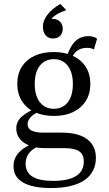

<svg xmlns="http://www.w3.org/2000/svg" viewBox="-20 -762 547 967"><path d="M237 185Q191 185 155.5 178Q120 171 96 157Q72 143 60 123Q48 103 48 76Q48 38 71.5 10Q95 -18 141 -37L167 -22Q139 -9 124 12.5Q109 34 109 63Q109 106 143.5 127.5Q178 149 248 149Q324 149 363 124.5Q402 100 402 52Q402 16 379 0Q356 -16 302 -16H208Q142 -16 102 -42.5Q62 -69 62 -116Q62 -149 89 -174Q116 -199 171 -221L196 -207Q159 -195 139 -176.5Q119 -158 119 -136Q119 -115 139 -104.5Q159 -94 197 -94H291Q348 -94 386 -79Q424 -64 443.5 -36Q463 -8 463 32Q463 106 405 145.5Q347 185 237 185ZM252 -178Q196 -178 154.5 -197.5Q113 -217 90 -253.5Q67 -290 67 -339Q67 -389 89.5 -425Q112 -461 153 -480.5Q194 -500 250 -500Q306 -500 347.5 -480.5Q389 -461 412 -425Q435 -389 435 -339Q435 -290 412 -253.5Q389 -217 348 -197.5Q307 -178 252 -178ZM251 -214Q273 -214 291 -222.5Q309 -231 321.5 -247Q334 -263 340.5 -286Q347 -309 347 -339Q347 -398 321 -431Q295 -464 251 -464Q229 -464 211 -455.5Q193 -447 180.5 -431Q168 -415 161.5 -392Q155 -369 155 -339Q155 -280 181 -247Q207 -214 251 -214ZM331 -446 315 -473Q332 -528 359 -554Q386 -580 425 -580Q439 -580 449.5 -577Q460 -574 469 -567L453 -513Q443 -518 436 -519.5Q429 -521 417 -521Q386 -521 365.5 -504Q345 -487 331 -446ZM247 -568Q224 -568 210 -584Q196 -600 196 -628Q196 -658 219.5 -688.5Q243 -719 284 -742L314 -711Q287 -702 269.5 -692Q252 -682 242 -670.5Q232 -659 226 -643L211 -656Q225 -667 247 -667Q268 -667 282 -653Q296 -639 296 -617Q296 -595 282.5 -581.5Q269 -568 247 -568Z"/></svg>

Font: Sutasoma
Style: Regular
Weight: 400
Designer: Izhar Fathurrohim, Akbar Rohmanto, Arusyal Khofiqoini
Foundry: Kiwari Kolektiv
Version: Version 1.102